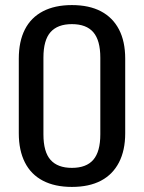

<svg xmlns="http://www.w3.org/2000/svg" viewBox="-20 -728 566 756"><path d="M263 8Q196 8 149 -16.5Q102 -41 78 -88.5Q54 -136 54 -203V-497Q54 -565 78 -612Q102 -659 149 -683.5Q196 -708 263 -708Q331 -708 377.5 -683.5Q424 -659 448.5 -612Q473 -565 473 -497V-203Q473 -136 448.5 -88.5Q424 -41 377.5 -16.5Q331 8 263 8ZM263 -67Q320 -67 347.5 -99Q375 -131 375 -199V-501Q375 -569 347.5 -601Q320 -633 263 -633Q207 -633 179 -601.5Q151 -570 151 -501V-199Q151 -130 179 -98.5Q207 -67 263 -67Z"/></svg>

Font: Pathway Extreme Condensed Medium
Style: Regular
Weight: 500
Width: 3
Version: Version 1.001;gftools[0.9.26]